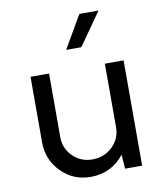

<svg xmlns="http://www.w3.org/2000/svg" viewBox="-85 -819 763 898"><g transform="rotate(-10 297.0 -370.0)"><path d="M444 -750H353L263 -595H335ZM430 -500V-198C430 -162 417 -131.5 391 -106.5C365 -81.5 333.3 -69 296 -69C259.3 -69 228.3 -81.5 203 -106.5C177.7 -131.5 165 -162 165 -198V-500H77V-189C77 -133.7 96 -86.7 134 -48C172 -9.3 218.7 10 274 10C339.3 10 392.3 -15.7 433 -67L438 0H519V-500Z"/></g></svg>

Font: Orkney
Style: Regular
Weight: 400
Designer: Samuel Oakes and Alfredo Marco Pradil
Foundry: Alfredo Marco Pradil
Version: 1.0; ttfautohint (v1.5)